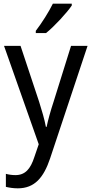

<svg xmlns="http://www.w3.org/2000/svg" viewBox="-20 -786 499 1046"><path d="M371 -756V-766H268C246 -721 208 -661 175 -618V-606H231C276 -642 346 -718 371 -756ZM2 -536 191 0 167 70C146 135 117 168 64 168C45 168 26 165 12 161V232C29 236 51 240 77 240C169 240 218 181 253 77L457 -536H367L272 -232C255 -181 241 -129 234 -95H230C222 -138 208 -184 193 -232L92 -536Z"/></svg>

Font: Noto Sans Lao SemiCondensed
Style: Regular
Weight: 400
Width: 4
Designer: Monotype Design Team
Foundry: Monotype Imaging Inc.
Version: Version 2.003